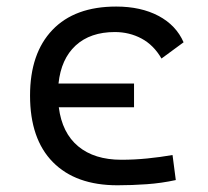

<svg xmlns="http://www.w3.org/2000/svg" viewBox="-20 -547 626 577"><path d="M333 9.8Q207.5 9.8 138.9 -59.8Q70.3 -129.4 70.3 -259.8Q70.3 -386.7 137.5 -457Q204.6 -527.3 329.1 -527.3Q403.3 -527.3 456.3 -499.3Q509.3 -471.2 531.7 -419.9L465.3 -371.1Q441.9 -411.6 405.3 -431.2Q368.7 -450.7 325.2 -450.7Q251.5 -450.7 207.5 -410.4Q163.6 -370.1 155.8 -295.9H382.8V-224.6H156.7Q166.5 -147.5 215.1 -107.2Q263.7 -66.9 344.7 -66.9Q383.8 -66.9 422.6 -70.8Q461.4 -74.7 498.5 -81.1L508.3 -5.9Q465.8 3.4 421.1 6.6Q376.5 9.8 333 9.8Z"/></svg>

Font: Cascadia Code NF SemiLight
Style: Regular
Weight: 350
Monospace: yes
Designer: Aaron Bell
Foundry: Saja Typeworks
Version: Version 2404.023; ttfautohint (v1.8.4)